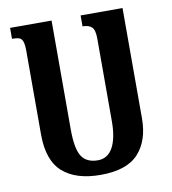

<svg xmlns="http://www.w3.org/2000/svg" viewBox="-81 -785 776 866"><g transform="rotate(-10 306.5 -352.0)"><path d="M538 -714V-209Q538 -107 484.5 -48.5Q431 10 311 10Q198 10 137.5 -43.5Q77 -97 77 -216V-599Q77 -628 72 -642Q67 -656 56 -660Q45 -664 23 -664V-714H213V-216Q213 -127 235.5 -92Q258 -57 310 -57Q355 -57 378.5 -99.5Q402 -142 402 -220V-599Q402 -638 388 -651Q374 -664 346 -664V-714Z"/></g></svg>

Font: Noto Serif Armenian SmBold Cond
Style: Regular
Weight: 600
Width: 3
Designer: Monotype Design team
Foundry: Monotype Imaging Inc.
Version: Version 1.000